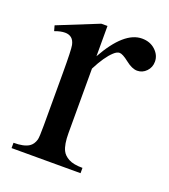

<svg xmlns="http://www.w3.org/2000/svg" viewBox="-94 -530 527 599"><g transform="rotate(20 169.5 -230.0)"><path d="M162.1 -460.4V-359.9Q218.3 -460.4 277.3 -460.4Q304.2 -460.4 321.8 -444.1Q339.4 -427.7 339.4 -406.2Q339.4 -387.2 326.7 -374Q314 -360.8 296.4 -360.8Q279.3 -360.8 258.1 -377.7Q236.8 -394.5 226.6 -394.5Q217.8 -394.5 207.5 -384.8Q185.5 -364.7 162.1 -318.8V-104.5Q162.1 -67.4 171.4 -48.3Q177.7 -35.2 193.8 -26.4Q210 -17.6 240.2 -17.6V0H11.2V-17.6Q45.4 -17.6 62 -28.3Q74.2 -36.1 79.1 -53.2Q81.5 -61.5 81.5 -100.6V-273.9Q81.5 -352.1 78.4 -366.9Q75.2 -381.8 66.7 -388.7Q58.1 -395.5 45.4 -395.5Q30.3 -395.5 11.2 -388.2L6.3 -405.8L141.6 -460.4Z"/></g></svg>

Font: Jameel Khushkhat-L
Style: Regular
Weight: 400
Version: Version 3.5